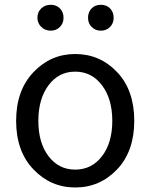

<svg xmlns="http://www.w3.org/2000/svg" viewBox="-20 -787 645 819"><path d="M300.8 12.7Q196.3 12.7 122.6 -64.5Q48.8 -141.6 48.8 -271.5Q48.8 -401.4 122.6 -479Q196.3 -556.6 300.8 -556.6Q406.2 -556.6 479.5 -479.5Q552.7 -402.3 552.7 -271.5Q552.7 -141.6 479.5 -64.5Q406.2 12.7 300.8 12.7ZM187 -120.6Q230.5 -63.5 300.8 -63.5Q371.1 -63.5 415 -120.6Q459 -177.7 459 -271.5Q459 -365.2 415 -423.3Q371.1 -481.4 300.8 -481.4Q230.5 -481.4 187 -423.3Q143.6 -365.2 143.6 -271.5Q143.6 -177.7 187 -120.6ZM196.3 -656.2Q171.9 -656.2 155.8 -672.4Q139.6 -688.5 139.6 -710.9Q139.6 -735.4 155.8 -751Q171.9 -766.6 196.3 -766.6Q220.7 -766.6 235.8 -751Q251 -735.4 251 -710.9Q251 -687.5 235.4 -671.9Q219.7 -656.2 196.3 -656.2ZM355.5 -710.9Q355.5 -735.4 370.6 -751Q385.7 -766.6 410.2 -766.6Q434.6 -766.6 449.7 -751Q464.8 -735.4 464.8 -710.9Q464.8 -687.5 449.2 -671.9Q433.6 -656.2 410.2 -656.2Q386.7 -656.2 371.1 -671.9Q355.5 -687.5 355.5 -710.9Z"/></svg>

Font: Nasu
Style: Regular
Weight: 400
Designer: Ryoko NISHIZUKA (kana &amp; ideographs); Paul D. Hunt (Latin, Greek &amp; Cyrillic); Wenlong ZHANG (bopomofo); Sandoll C
Version: Version 2014.1215